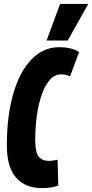

<svg xmlns="http://www.w3.org/2000/svg" viewBox="-20 -951 471 981"><path d="M194 10Q109 10 62 -43.5Q15 -97 15 -208Q15 -358 47.5 -471Q80 -584 140.5 -647Q201 -710 283 -710Q311 -710 338 -704Q365 -698 384 -685L338 -561Q324 -567 314.5 -569Q305 -571 292 -571Q260 -571 235.5 -544Q211 -517 194 -469.5Q177 -422 168.5 -362Q160 -302 160 -236Q160 -172 178 -150.5Q196 -129 230 -129Q250 -129 274 -135L278 -3Q259 4 238.5 7Q218 10 194 10ZM218 -744 287 -931H431L326 -744Z"/></svg>

Font: Georama ExtraCondensed ExtraBold
Style: Italic
Weight: 800
Width: 2
Italic angle: -9°
Designer: Jean-Baptiste Levee
Foundry: Production Type
Version: Version 1.000